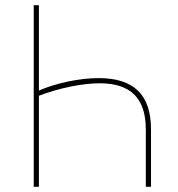

<svg xmlns="http://www.w3.org/2000/svg" viewBox="-20 -720 687 740"><path d="M130 -700H110V0H130V-351C206 -380 296 -399 364 -399C484 -399 542 -341 542 -221V0H562V-221C562 -355 496 -419 360 -419C287 -419 196 -400 130 -371Z"/></svg>

Font: Fixel Text Thin
Style: Regular
Weight: 100
Width: 4
Designer: AlfaBravo + MacPaw
Foundry: Kyrylo Tkachov, Marchela Mozhyna, Serhii Makarenko, Maria Weinstein, Zakhar Kryvoshyya
Version: Version 1.211